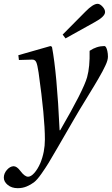

<svg xmlns="http://www.w3.org/2000/svg" viewBox="-25 -743 585 1005"><path d="M303 -562 422 -682Q462 -723 486 -723Q498 -723 511.5 -708.5Q525 -694 525 -680Q525 -656 469 -626L318 -542ZM-5 187Q-5 165 11 146.5Q27 128 46 127Q63 127 81 151Q104 182 122 182Q137 182 154.5 162.5Q172 143 186 111Q210 53 210 -13Q210 -129 177 -363Q171 -404 164.5 -418Q158 -432 142 -431L74 -429L71 -454L239 -502L247 -498Q273 -361 287 -61H290Q412 -271 431 -339Q446 -393 444 -477Q481 -502 522 -502Q526 -502 530 -495.5Q534 -489 537 -475.5Q540 -462 540 -446Q540 -438 537 -426.5Q534 -415 526 -398.5Q518 -382 511 -368.5Q504 -355 490.5 -332Q477 -309 469 -295.5Q461 -282 444 -254.5Q427 -227 420 -215Q392 -170 362.5 -119Q333 -68 307.5 -24Q282 20 278 27Q245 84 229.5 109.5Q214 135 191.5 167Q169 199 152.5 211.5Q136 224 114.5 233Q93 242 68 242Q36 242 15.5 225Q-5 208 -5 187Z"/></svg>

Font: Lingua Franca
Style: Italic
Weight: 400
Italic angle: -13°
Version: Version 1.19